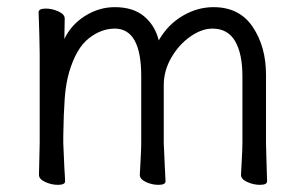

<svg xmlns="http://www.w3.org/2000/svg" viewBox="-20 -506 856 537"><path d="M574 -426Q544 -426 512 -403.5Q480 -381 459 -344.5Q438 -308 438 -268V-105Q438 -102 441 -39L443 1Q443 11 423 11Q405 11 388 3Q371 -5 371 -17L373 -54Q375 -90 375 -105V-293Q375 -426 301 -426Q263 -426 228 -398.5Q193 -371 173 -303Q164 -271 161 -230.5Q158 -190 157 -127V-105Q157 -100 160 -37Q162 -7 162 1Q162 11 142 11Q124 11 106.5 3Q89 -5 89 -17L91 -105V-356L90 -409L88 -472Q88 -482 108 -482Q126 -482 143.5 -474Q161 -466 161 -454L160 -397Q179 -437 218 -461.5Q257 -486 301 -486Q353 -486 383.5 -460Q414 -434 424 -393Q449 -437 490.5 -461.5Q532 -486 577 -486Q650 -486 687 -430.5Q724 -375 724 -297V-105L725 -67L727 1Q727 11 707 11Q689 11 671.5 3Q654 -5 654 -17L656 -54Q658 -90 658 -105V-293Q658 -356 637.5 -391Q617 -426 574 -426Z"/></svg>

Font: Iansui
Style: Regular
Weight: 400
Designer: But Ko / Fontworks Inc.
Foundry: zi-hi.com / Fontworks Inc.
Version: Version 1.002